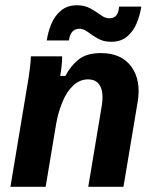

<svg xmlns="http://www.w3.org/2000/svg" viewBox="-20 -716 590 736"><path d="M20 0 83.3 -380Q90 -417.5 94.2 -451.2Q98.3 -485 98.3 -500H218.3Q218.3 -482.5 216.2 -463.8Q214.2 -445 210.8 -425H230.8Q250 -462.5 280.8 -487.5Q311.7 -512.5 366.7 -512.5Q445.8 -512.5 483.8 -460Q521.7 -407.5 507.5 -324.2L453.3 0H318.3L369.2 -305Q378.3 -356.7 365 -384.2Q351.7 -411.7 317.5 -411.7Q285.8 -411.7 260.8 -388.3Q235.8 -365 219.6 -325.8Q203.3 -286.7 195 -240L155 0ZM159.2 -560.8Q164.2 -594.2 177.1 -625Q190 -655.8 214.2 -675.8Q238.3 -695.8 275 -695.8Q305 -695.8 327.1 -683.3Q349.2 -670.8 366.2 -658.3Q383.3 -645.8 399.2 -645.8Q415 -645.8 424.6 -655.4Q434.2 -665 436.7 -690.8H521.7Q516.7 -657.5 503.8 -626.7Q490.8 -595.8 467.1 -575.8Q443.3 -555.8 405.8 -555.8Q376.7 -555.8 355 -568.3Q333.3 -580.8 316.7 -593.3Q300 -605.8 285 -605.8Q250 -605.8 244.2 -560.8Z"/></svg>

Font: Familjen Grotesk
Style: Bold Italic
Weight: 700
Italic angle: -9.46201°
Designer: Anders Wikstroem, Jonas Baeckman, Matilda Gysing, Kristian Moeller
Foundry: Familjen STHLM AB
Version: Version 2.002; ttfautohint (v1.8.4.7-5d5b)